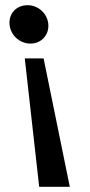

<svg xmlns="http://www.w3.org/2000/svg" viewBox="-20 -693 348 740"><path d="M86.5 -673C44.5 -673 16.5 -643.5 16.5 -605.5C16.5 -560.5 54 -525 97.5 -525C137.5 -525 166.5 -555.5 166.5 -593.5C166.5 -637.5 129.5 -673 86.5 -673ZM75.5 -468 131 27H249L148 -468Z"/></svg>

Font: Font.Observer
Style: Regular
Weight: 500
Italic angle: 9°
Version: Version 1.001;FEAKit 1.0